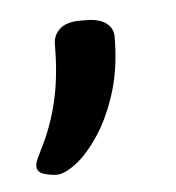

<svg xmlns="http://www.w3.org/2000/svg" viewBox="-31 -138 260 284"><g transform="rotate(-5 99.0 4.0)"><path d="M43 116Q35 116 24.5 113Q14 110 14 101Q14 96 17 89.5Q20 83 23 77Q40 44 48.5 7Q57 -30 57 -76Q57 -90 67 -99Q77 -108 97 -108H106Q125 -108 135.5 -100.5Q146 -93 146 -80Q146 -35 135 1Q124 37 107 63Q90 89 72.5 102.5Q55 116 43 116Z"/></g></svg>

Font: Asap
Style: Regular
Weight: 400
Designer: Pablo Cosgaya
Foundry: Omnibus-Type
Version: Version 3.001